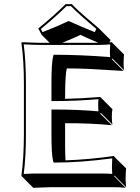

<svg xmlns="http://www.w3.org/2000/svg" viewBox="-20 -853 680 933"><path d="M460.9 -714.8 517.6 -658.2 511.7 -647Q519 -647.5 523.9 -647.9L525.9 -645L582.5 -588.4Q580.6 -560.1 580.6 -553.2Q580.6 -529.3 582.5 -512.2L525.9 -568.8L523.9 -564.9L580.6 -508.3Q580.6 -508.3 401.4 -518.6Q349.1 -520.5 304.7 -520.5Q296.9 -492.7 296.4 -388.7V-372.6Q369.6 -374 466.8 -381.8L470.2 -378.9L526.4 -322.3Q523.4 -308.6 523.4 -285.6Q523.4 -261.7 526.4 -247.6L470.2 -304.2L466.8 -300.8L523.4 -244.6Q424.8 -254.4 296.4 -254.4V-143.6Q296.4 -108.4 298.3 -73.7Q417 -78.1 534.2 -95.2L536.1 -90.8L592.8 -34.7Q590.8 -19 590.3 20.5Q590.3 29.8 592.8 56.6L536.1 0L534.2 2.9L590.3 59.6Q565.9 56.6 530.8 56.6H226.6L141.6 59.6L85 2.9L84 0Q95.7 -81.5 96.2 -200.2V-444.8Q96.2 -559.6 84 -645L85.9 -647.9Q87.4 -647.9 169.9 -645H221.2L182.1 -684.1L166 -714.8Q241.2 -775.4 298.8 -833H329.1Q335.4 -826.7 340.3 -821.3Q372.1 -789.6 460.9 -714.8ZM458 -645Q414.1 -663.1 370.6 -683.6Q332 -665 282.7 -645ZM230 -200.2V-320.8H240.2Q359.4 -320.8 458.5 -312Q457 -327.1 457 -341.8Q457 -356.4 458.5 -371.1Q349.1 -361.8 240.2 -361.8H230V-444.8Q230 -550.3 238.3 -579.6L240.7 -586.9H248Q370.1 -586.9 515.1 -575.7Q513.7 -595.7 514.2 -609.9Q514.2 -618.7 515.6 -637.2Q491.7 -635.3 463.9 -634.8H169.9Q141.6 -634.8 95.2 -637.7Q106 -553.2 106 -444.8V-200.2Q106 -87.4 95.2 -7.8Q141.6 -10.3 169.9 -9.8H474.1Q502.4 -9.8 525.4 -7.8Q523.9 -26.9 523.9 -36.1Q523.9 -57.1 525.4 -83.5Q370.6 -63 248 -63H240.7L238.3 -70.3Q230 -99.6 230 -200.2ZM448.2 -712.4Q358.9 -787.6 324.7 -823.2H303.2Q248 -769 178.7 -712.4L186.5 -696.8Q261.2 -726.1 309.6 -749L314 -751L318.4 -749Q378.9 -721.2 440.4 -696.8Z"/></svg>

Font: Linux Biolinum Shadow O
Style: Bold
Weight: 700
Designer: Philipp H. Poll
Foundry: Philipp H. Poll
Version: Version 0.9.2